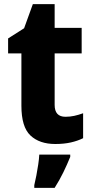

<svg xmlns="http://www.w3.org/2000/svg" viewBox="-20 -776 447 924"><path d="M295 -214Q317 -214 337.5 -218.5Q358 -223 380 -231V-111Q354 -98 321 -90.5Q288 -83 246 -83Q170 -83 126.5 -124Q83 -165 83 -267V-519H19V-591L96 -640L138 -756H243V-642H373V-519H243V-271Q243 -214 295 -214ZM318 -21Q303 16 285 53Q267 90 243 128H145V115Q150 95 155 68.5Q160 42 164 15.5Q168 -11 169 -32H318Z"/></svg>

Font: Noto Sans Telugu UI SemiCondensed ExtraBold
Style: Regular
Weight: 800
Width: 4
Designer: Jelle Bosma - Monotype Design Team
Foundry: Monotype Imaging Inc.
Version: Version 2.005; ttfautohint (v1.8.4.7-5d5b)